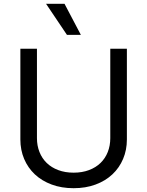

<svg xmlns="http://www.w3.org/2000/svg" viewBox="-20 -986 781 1019"><path d="M653.4 -727.3V-245.7Q653.4 -190 633.3 -142.6Q613.3 -95.2 576.3 -60.5Q539.4 -25.9 487.2 -6.6Q435 12.8 370.7 12.8Q306.5 12.8 254.3 -6.6Q202.1 -25.9 165.1 -60.5Q128.2 -95.2 108.1 -142.6Q88.1 -190 88.1 -245.7V-727.3H176.1V-252.8Q176.1 -213.1 189.5 -179.3Q202.8 -145.6 227.8 -121.3Q252.8 -96.9 289.1 -83.3Q325.3 -69.6 370.7 -69.6Q416.2 -69.6 452.4 -83.3Q488.6 -96.9 513.7 -121.3Q538.7 -145.6 552 -179.3Q565.3 -213.1 565.3 -252.8V-727.3ZM224.4 -965.9H322.4L409.1 -801.1H335.2Z"/></svg>

Font: Interop
Style: Regular
Weight: 400
Designer: Rasmus Andersson, Google, Jang Haemin
Foundry: jhaemin
Version: Version 1.008